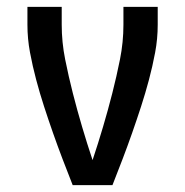

<svg xmlns="http://www.w3.org/2000/svg" viewBox="-20 -540 540 560"><path d="M192 0Q177 -38 162.5 -76Q148 -114 134.5 -152.5Q121 -191 108.5 -229.5Q96 -268 85.5 -307.5Q75 -347 67.5 -387Q60 -427 60 -468V-520H160V-468Q160 -417 170 -367Q180 -317 192.5 -268Q205 -219 219.5 -170Q234 -121 250 -73Q266 -121 280.5 -170Q295 -219 307.5 -268Q320 -317 330 -367Q340 -417 340 -468V-520H440V-468Q440 -427 432.5 -387Q425 -347 414.5 -307.5Q404 -268 391.5 -229.5Q379 -191 365.5 -152.5Q352 -114 337.5 -76Q323 -38 308 0Z"/></svg>

Font: Iosevka Term Curly Semibold
Style: Regular
Weight: 600
Designer: Belleve Invis
Foundry: Belleve Invis
Version: Version 32.3.0